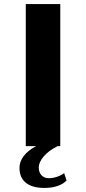

<svg xmlns="http://www.w3.org/2000/svg" viewBox="-20 -720 424 946"><path d="M308 169Q293 186 264.5 196Q236 206 199 206Q139 206 107.5 180.5Q76 155 76 107Q76 76 97 48.5Q118 21 158 0H107V-700H277V0H262V1Q220 22 195.5 50.5Q171 79 171 106Q171 129 184.5 143.5Q198 158 220 158Q239 158 259.5 151.5Q280 145 296 133Z"/></svg>

Font: Fahkwang
Style: Bold
Weight: 700
Designer: Suppakit Chalermlarp | Katatrad Co.,Ltd.
Foundry: Cadson Demak Co.,Ltd.
Version: Version 1.000; ttfautohint (v1.6)